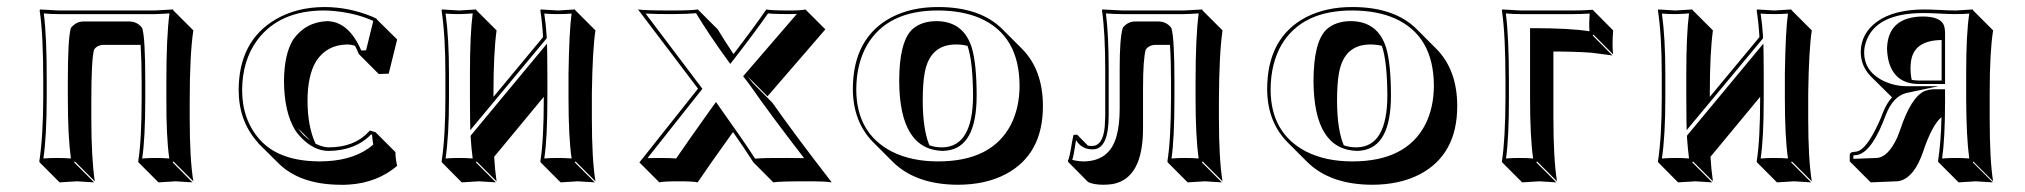

<svg xmlns="http://www.w3.org/2000/svg" viewBox="-20 -459 5758 546"><path d="M519.5 -172.4V-122.6Q519.5 -6.3 529.8 56.6L473.1 0L471.2 2.9L527.3 59.6Q525.4 59.6 479.5 56.6Q479.5 56.6 430.7 59.6L374 2.9L373 0Q382.8 -61 382.8 -179.2V-229Q382.8 -284.7 379.9 -331.5H273.4Q256.8 -330.6 247.6 -318.4Q239.7 -291 239.7 -172.4V-123.5Q239.7 -10.3 249.5 56.6L192.9 0L190.9 2.9L247.6 59.6Q245.6 59.6 198.7 56.6Q198.7 56.6 149.4 59.6L92.8 2.9L91.8 0Q102.5 -70.3 103 -180.2V-229Q103 -361.8 92.8 -429.2L94.2 -432.1Q96.2 -432.1 146 -429.2H419.9Q419.9 -429.2 472.2 -432.1L473.1 -429.2L529.8 -372.6Q519.5 -304.2 519.5 -172.4ZM453.1 -229Q453.1 -353.5 461.9 -420.9Q442.4 -419.4 419.9 -418.9H146Q123 -418.9 104.5 -420.9Q113.3 -353 112.8 -229V-180.2Q112.8 -74.7 103.5 -8.3Q120.6 -9.8 142.1 -9.8Q165 -9.8 181.6 -8.3Q172.9 -72.8 172.9 -180.2V-229Q172.9 -348.1 181.2 -377.9L182.1 -379.9L183.1 -381.3Q197.3 -397.9 216.8 -397.9H349.1Q370.1 -397 382.8 -381.3L384.3 -379.4L384.8 -377.9Q393.1 -349.1 393.1 -229V-179.2Q393.1 -65.9 384.3 -8.3Q401.9 -9.8 422.9 -9.8Q445.3 -9.8 461.4 -8.3Q452.6 -69.3 453.1 -179.2Z M967.3 -332.5Q908.7 -331.5 878.9 -284.7Q854.5 -244.6 854.5 -171.4Q855 -98.1 877.4 -50.3Q898.4 -40 914.6 -40Q986.8 -40 1027.3 -83Q1030.3 -85.9 1031.7 -87.9L1047.9 -83L1104.5 -26.4Q1104.5 -8.3 1109.4 12.7Q1052.2 61 972.2 65.9Q958.5 66.9 944.3 66.4Q833.5 64.9 773.4 6.8L716.8 -49.3Q713.9 -52.2 712.9 -54.2Q659.2 -113.8 658.7 -202.1Q658.7 -341.8 763.7 -403.8Q823.2 -438.5 901.9 -439Q972.2 -439 1038.6 -411.6Q1045.4 -408.7 1050.8 -405.8L1052.7 -402.8L1109.4 -346.7L1085.4 -249.5L1057.1 -248.5L1000.5 -305.2Q995.1 -318.4 989.7 -328.6Q978.5 -332.5 967.3 -332.5ZM862.8 -59.1 827.6 -94.2Q834 -84.5 842.8 -75.2Q852.5 -66.4 862.8 -59.1ZM910.6 -398.9Q971.7 -397.5 1007.3 -315.4L1021 -315.9L1041.5 -399.4Q988.8 -423.8 917 -428.7Q908.7 -429.2 901.9 -429.2Q774.4 -429.2 711.4 -344.7Q668.9 -286.6 668.5 -202.1Q668.9 -116.7 720.2 -60.5Q771 -4.9 872.1 -0.5Q880.4 0 887.7 0Q975.1 0 1027.8 -37.1Q1035.2 -42.5 1041.5 -47.9Q1038.6 -63.5 1038.1 -75.7L1035.2 -76.7Q990.7 -30.8 914.6 -29.8Q872.1 -29.8 834.5 -69.8Q825.2 -79.6 819.3 -88.9Q788.1 -140.6 787.6 -228Q788.1 -304.7 813.5 -346.2Q849.1 -396.5 910.6 -398.9Z M1526.4 -183.6 1385.3 -13.2Q1387.2 22.9 1392.1 56.6L1335.4 0L1333.5 2.9L1390.1 59.6Q1388.2 59.6 1342.3 56.6Q1342.3 56.6 1293 59.6L1236.8 2.9L1235.8 0Q1246.6 -70.3 1246.6 -180.2V-249Q1246.6 -356.4 1235.8 -429.2L1236.8 -432.1Q1238.8 -432.1 1285.6 -429.2Q1285.6 -429.2 1333.5 -432.1L1335.4 -429.2L1392.1 -372.6Q1383.3 -307.1 1383.3 -193.4V-183.6L1524.4 -353.5Q1522 -394 1516.6 -429.2L1517.6 -432.1Q1519.5 -432.1 1566.4 -429.2Q1566.4 -429.2 1614.7 -432.1L1616.7 -429.2L1673.3 -372.6Q1665 -318.8 1663.1 -193.4V-122.6Q1663.1 -6.3 1673.3 56.6L1616.7 0L1614.7 2.9L1671.4 59.6Q1669.4 59.6 1623 56.6Q1623 56.6 1574.2 59.6L1517.6 2.9L1516.6 0Q1526.4 -61 1526.4 -179.2ZM1316.4 -250Q1316.4 -360.4 1324.2 -420.9Q1307.1 -419.4 1285.6 -418.9Q1263.2 -418.9 1247.1 -420.4Q1256.8 -350.6 1256.8 -249V-180.2Q1256.8 -74.7 1247.1 -8.3Q1264.6 -9.8 1285.6 -9.8Q1308.1 -9.8 1324.2 -8.3Q1320.3 -38.6 1318.4 -69.3V-73.2L1535.6 -335L1536.1 -307.6Q1536.6 -281.7 1536.6 -250V-179.2Q1536.6 -65.4 1527.8 -8.3Q1544.4 -9.8 1566.7 -9.8Q1588.9 -9.8 1605.5 -8.3Q1596.7 -69.3 1596.7 -179.2V-250Q1598.6 -371.6 1605.5 -420.4Q1587.9 -418.9 1566.4 -418.9Q1543.9 -418.9 1527.8 -420.4Q1532.7 -388.2 1534.7 -354V-350.1L1317.4 -88.9L1316.9 -115.7Q1316.4 -142.1 1316.4 -180.2Z M1964.8 -207 1960.4 -212.9 1794.4 -432.1Q1811 -429.2 1891.6 -429.2Q1947.3 -429.2 1964.4 -432.1L2021 -375.5Q2041.5 -341.8 2065.9 -305.2Q2124 -380.9 2159.2 -432.1Q2170.9 -429.2 2225.6 -429.2Q2259.3 -429.2 2270.5 -432.1L2327.1 -375.5L2162.6 -185.1L2106 -241.7L2120.6 -223.1L2176.8 -166.5Q2238.3 -78.6 2345.2 59.6Q2329.6 56.6 2274.9 56.6Q2194.8 56.6 2179.2 59.6L2122.6 2.9Q2097.7 -36.1 2064.5 -83.5Q1995.1 13.2 1963.9 59.6Q1953.1 56.6 1910.2 56.6Q1865.7 56.6 1855 59.6L1798.3 2.9L1961.9 -203.1ZM1977.5 -206.5 1969.7 -196.8 1821.3 -9.3Q1834 -9.8 1853.5 -9.8Q1887.7 -9.8 1902.8 -8.3Q1932.6 -52.2 2007.8 -157.7L2016.1 -168.9L2023.9 -157.7Q2096.7 -55.7 2127.4 -7.8Q2150.4 -10.3 2218.3 -9.8Q2248.5 -9.8 2266.6 -9.3Q2170.4 -133.8 2112.3 -217.3Q2112.3 -217.3 2093.3 -242.2L2246.1 -419.4Q2237.8 -418.9 2225.6 -418.9Q2181.2 -418.9 2164.1 -420.9Q2127.4 -368.2 2064.9 -287.6L2056.6 -277.3L2048.8 -288.1Q1994.6 -362.8 1959.5 -421.4Q1939.5 -419.4 1891.6 -418.9Q1842.8 -418.9 1815.9 -420.4Z M2405.3 -205.1Q2405.3 -352.1 2516.1 -410.2Q2573.2 -439.5 2649.4 -439Q2767.6 -438.5 2830.1 -376.5L2886.7 -319.8Q2945.8 -259.8 2945.8 -157.2Q2945.8 -20 2840.3 36.1Q2782.7 66.4 2703.6 66.4Q2584 65.9 2518.6 1L2462.4 -55.2Q2405.8 -113.3 2405.3 -205.1ZM2698.7 -332.5Q2625 -332.5 2609.9 -253.4Q2604 -223.1 2604 -171.4Q2604.5 -89.8 2623 -45.9Q2640.1 -39.6 2661.1 -40Q2746.6 -42.5 2747.1 -187Q2746.6 -284.7 2731.4 -328.6Q2716.3 -332.5 2698.7 -332.5ZM2642.1 -398.9Q2720.2 -398.9 2743.7 -322.8Q2757.3 -276.4 2757.3 -187Q2757.3 -41 2672.9 -30.8Q2666.5 -30.3 2661.1 -29.8Q2538.1 -33.2 2537.1 -228Q2537.1 -339.8 2574.2 -375.5Q2599.6 -398.4 2642.1 -398.9ZM2415 -205.1Q2415 -80.1 2516.6 -27.8Q2571.8 0 2647.5 0Q2800.8 0 2855 -105Q2878.9 -152.3 2879.4 -213.9Q2879.4 -357.9 2767.1 -407.2Q2717.3 -428.7 2649.4 -429.2Q2504.4 -430.2 2445.8 -331.1Q2415.5 -278.3 2415 -205.1Z M3230.5 -94.2Q3230.5 48.8 3143.6 64.5Q3130.4 66.4 3116.2 66.4Q3088.4 65.9 3074.2 58.6L3018.1 2L3016.6 -1Q3021.5 -9.3 3028.8 -56.2Q3030.8 -67.9 3032.7 -75.2L3043 -76.2L3073.7 -44.9Q3079.1 -43.9 3085 -43.9Q3116.7 -43.9 3121.6 -99.1Q3122.6 -113.3 3123 -129.9V-258.8Q3123 -366.2 3113.8 -429.2L3114.7 -432.1Q3116.7 -432.1 3171.9 -429.2H3346.7L3398.9 -432.1L3399.9 -429.2L3456.5 -372.6Q3446.8 -304.2 3446.3 -172.4V-122.6Q3446.3 -6.3 3456.5 56.6L3399.9 0L3397.9 2.9L3454.6 59.6Q3452.6 59.6 3406.2 56.6L3357.4 59.6L3300.8 2.9L3299.8 0Q3309.6 -61 3310.1 -179.2V-229Q3310.1 -284.7 3307.1 -331.5H3264.2Q3247.6 -330.6 3238.3 -318.4Q3230.5 -290.5 3230.5 -209.5ZM3164.1 -150.9V-266.1Q3164.1 -348.6 3172.4 -377.9L3172.9 -379.4L3173.8 -381.3Q3188 -397.9 3208 -397.9H3275.9Q3296.9 -397 3309.6 -381.3L3311 -379.4L3311.5 -377.9Q3319.8 -349.1 3319.8 -229V-179.2Q3319.8 -65.9 3311.5 -8.3Q3329.1 -9.8 3349.6 -9.8Q3372.1 -9.8 3388.7 -8.3Q3379.9 -69.3 3379.9 -179.2V-229Q3379.9 -353.5 3388.7 -420.9Q3369.1 -419.4 3346.7 -418.9H3171.9Q3147.5 -418.9 3125 -420.9Q3132.8 -360.4 3132.8 -258.8V-129.9Q3132.8 -41.5 3093.8 -34.7Q3088.9 -34.2 3085 -34.2Q3055.2 -35.2 3040 -60.5Q3039.1 -54.7 3037.1 -43Q3033.2 -16.1 3029.3 -4.4Q3043.9 -0.5 3060.1 0Q3135.7 0 3155.3 -72.3Q3164.1 -104.5 3164.1 -150.9Z M3583.5 -205.1Q3583.5 -352.1 3694.3 -410.2Q3751.5 -439.5 3827.6 -439Q3945.8 -438.5 4008.3 -376.5L4064.9 -319.8Q4124 -259.8 4124 -157.2Q4124 -20 4018.6 36.1Q3960.9 66.4 3881.8 66.4Q3762.2 65.9 3696.8 1L3640.6 -55.2Q3584 -113.3 3583.5 -205.1ZM3877 -332.5Q3803.2 -332.5 3788.1 -253.4Q3782.2 -223.1 3782.2 -171.4Q3782.7 -89.8 3801.3 -45.9Q3818.4 -39.6 3839.4 -40Q3924.8 -42.5 3925.3 -187Q3924.8 -284.7 3909.7 -328.6Q3894.5 -332.5 3877 -332.5ZM3820.3 -398.9Q3898.4 -398.9 3921.9 -322.8Q3935.5 -276.4 3935.5 -187Q3935.5 -41 3851.1 -30.8Q3844.7 -30.3 3839.4 -29.8Q3716.3 -33.2 3715.3 -228Q3715.3 -339.8 3752.4 -375.5Q3777.8 -398.4 3820.3 -398.9ZM3593.3 -205.1Q3593.3 -80.1 3694.8 -27.8Q3750 0 3825.7 0Q3979 0 4033.2 -105Q4057.1 -152.3 4057.6 -213.9Q4057.6 -357.9 3945.3 -407.2Q3895.5 -428.7 3827.6 -429.2Q3682.6 -430.2 3624 -331.1Q3593.8 -278.3 3593.3 -205.1Z M4261.2 -229Q4261.2 -361.8 4251 -429.2L4252 -432.1Q4253.9 -432.1 4304.2 -429.2H4454.1Q4479 -429.2 4509.3 -431.2L4511.2 -429.2L4567.4 -372.6Q4564 -328.6 4567.4 -304.2L4511.2 -360.8L4509.3 -357.9L4565.4 -301.3Q4565.4 -301.3 4505.9 -309.1Q4458.5 -312.5 4397.5 -312.5V-123.5Q4397.5 -6.3 4407.7 56.6L4351.1 0L4349.1 2.9L4405.8 59.6Q4403.8 59.6 4357.4 56.6L4308.6 59.6L4252 2.9L4251 0Q4260.7 -61 4261.2 -180.2ZM4271 -229V-180.2Q4271 -65.9 4262.7 -8.3Q4279.3 -9.8 4301.3 -9.8Q4323.2 -9.8 4339.8 -8.3Q4331.1 -69.3 4331.1 -180.2V-378.9H4340.8Q4444.3 -378.9 4500 -370.1Q4498.5 -392.6 4500.5 -420.4Q4474.1 -418.9 4454.1 -418.9H4304.2Q4280.8 -418.9 4262.2 -420.9Q4271 -353 4271 -229Z M4985.4 -183.6 4844.2 -13.2Q4846.2 22.9 4851.1 56.6L4794.4 0L4792.5 2.9L4849.1 59.6Q4847.2 59.6 4801.3 56.6Q4801.3 56.6 4752 59.6L4695.8 2.9L4694.8 0Q4705.6 -70.3 4705.6 -180.2V-249Q4705.6 -356.4 4694.8 -429.2L4695.8 -432.1Q4697.8 -432.1 4744.6 -429.2Q4744.6 -429.2 4792.5 -432.1L4794.4 -429.2L4851.1 -372.6Q4842.3 -307.1 4842.3 -193.4V-183.6L4983.4 -353.5Q4981 -394 4975.6 -429.2L4976.6 -432.1Q4978.5 -432.1 5025.4 -429.2Q5025.4 -429.2 5073.7 -432.1L5075.7 -429.2L5132.3 -372.6Q5124 -318.8 5122.1 -193.4V-122.6Q5122.1 -6.3 5132.3 56.6L5075.7 0L5073.7 2.9L5130.4 59.6Q5128.4 59.6 5082 56.6Q5082 56.6 5033.2 59.6L4976.6 2.9L4975.6 0Q4985.4 -61 4985.4 -179.2ZM4775.4 -250Q4775.4 -360.4 4783.2 -420.9Q4766.1 -419.4 4744.6 -418.9Q4722.2 -418.9 4706.1 -420.4Q4715.8 -350.6 4715.8 -249V-180.2Q4715.8 -74.7 4706.1 -8.3Q4723.6 -9.8 4744.6 -9.8Q4767.1 -9.8 4783.2 -8.3Q4779.3 -38.6 4777.3 -69.3V-73.2L4994.6 -335L4995.1 -307.6Q4995.6 -281.7 4995.6 -250V-179.2Q4995.6 -65.4 4986.8 -8.3Q5003.4 -9.8 5025.6 -9.8Q5047.9 -9.8 5064.5 -8.3Q5055.7 -69.3 5055.7 -179.2V-250Q5057.6 -371.6 5064.5 -420.4Q5046.9 -418.9 5025.4 -418.9Q5002.9 -418.9 4986.8 -420.4Q4991.7 -388.2 4993.7 -354V-350.1L4776.4 -88.9L4775.9 -115.7Q4775.4 -142.1 4775.4 -180.2Z M5638.2 -194.3V-121.6Q5638.2 -3.4 5647.9 56.6L5591.3 0L5590.3 2.9L5647 59.6Q5645 59.6 5598.1 56.6Q5598.1 56.6 5549.8 59.6L5493.2 2.9L5491.2 0Q5500 -57.6 5501 -126Q5473.6 -102.1 5448.7 -27.3Q5424.8 42.5 5385.3 54.7Q5378.9 56.6 5373 56.6L5299.8 59.6L5243.2 2.9L5240.2 0V-19Q5241.7 -26.4 5250.5 -26.9L5258.3 -27.8Q5287.1 -31.2 5323.7 -112.3Q5329.6 -125 5333.5 -136.2Q5345.2 -166 5360.4 -182.1Q5357.4 -184.6 5356 -186.5L5299.3 -242.7Q5272 -271.5 5271.5 -310.1Q5271.5 -363.8 5318.4 -397.9Q5366.2 -431.6 5450.2 -432.1Q5468.8 -432.1 5496.3 -430.7Q5523.9 -429.2 5541.5 -429.2L5590.3 -432.1L5591.3 -429.2L5647.9 -372.6Q5638.2 -311 5638.2 -194.3ZM5416.5 -231.9Q5426.3 -230 5436.5 -230H5501.5V-345.2Q5423.3 -344.2 5414.6 -285.6Q5413.1 -275.4 5413.1 -264.6Q5413.1 -246.6 5416.5 -231.9ZM5571.3 -251Q5571.3 -363.8 5580.1 -420.4Q5563 -418.9 5541.5 -418.9Q5522.9 -418.9 5495.6 -420.4Q5467.8 -421.9 5450.2 -421.9Q5314.5 -421.9 5286.6 -340.3Q5281.2 -324.7 5281.2 -310.1Q5281.2 -252.9 5342.3 -226.1Q5370.1 -214.4 5398.4 -213.9H5492.7L5400.4 -194.3Q5363.3 -184.6 5342.8 -132.3Q5306.2 -32.7 5266.1 -19.5Q5262.2 -18.6 5259.8 -18.1L5251 -17.1H5250.5V-7.3L5315.9 -9.8Q5348.6 -10.7 5375 -67.4Q5379.4 -77.6 5382.8 -87.4Q5414.6 -184.6 5454.6 -200.7Q5465.8 -204.6 5476.6 -205.1H5511.2V-168.9Q5511.2 -66.4 5502.9 -8.3Q5520.5 -9.8 5541.5 -9.8Q5564 -9.8 5580.1 -8.3Q5571.8 -66.9 5571.3 -178.2ZM5511.2 -220.2H5436.5Q5367.7 -220.2 5350.6 -286.1Q5346.7 -303.2 5346.2 -320.8Q5348.6 -410.6 5447.3 -412.1Q5499 -412.1 5508.3 -386.2Q5511.2 -377 5511.2 -366.2Z"/></svg>

Font: Linux Biolinum Shadow O
Style: Bold
Weight: 700
Designer: Philipp H. Poll
Foundry: Philipp H. Poll
Version: Version 0.9.2